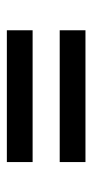

<svg xmlns="http://www.w3.org/2000/svg" viewBox="129 -512 275 574"><g transform="rotate(-90 267.0 -224.5)"><path d="M464 -265V-342H70V-265ZM464 -107V-184H70V-107Z"/></g></svg>

Font: Cambay Devanagari
Style: Regular
Weight: 700
Designer: Pooja Saxena
Foundry: Pooja Saxena
Version: Version 1.095;PS 001.095;hotconv 1.0.70;makeotf.lib2.5.58329